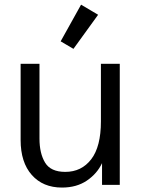

<svg xmlns="http://www.w3.org/2000/svg" viewBox="-20 -805 621 836"><path d="M250 11.7Q167 11.7 118.4 -43.2Q69.8 -98.1 69.8 -195.3V-527.3H151.9V-201.7Q151.9 -137.2 176.3 -96.9Q200.7 -56.6 264.2 -56.6Q335 -56.6 377.2 -111.6Q419.4 -166.5 419.4 -276.4V-527.3H501.5V0H424.3V-94.7Q402.8 -48.8 358.2 -18.6Q313.5 11.7 250 11.7ZM299.8 -592.3 244.1 -625 333 -784.7 407.2 -740.7Z"/></svg>

Font: Schibsted Grotesk
Style: Regular
Weight: 400
Designer: Bakken & Baeck AS, Henrik Kongsvoll
Foundry: Schibsted ASA
Version: Version 1.100; ttfautohint (v1.8.4.7-5d5b);gftools[0.9.25]